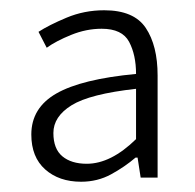

<svg xmlns="http://www.w3.org/2000/svg" viewBox="-20 -750 379 374"><path d="M138 -396Q95 -396 68 -420Q41 -444 41 -488Q41 -540 90 -568Q139 -596 245 -606Q245 -643 231.5 -668.5Q218 -694 178 -694Q148 -694 118.5 -682Q89 -670 71 -657L55 -688Q75 -701 109.5 -715.5Q144 -730 183 -730Q241 -730 264 -695.5Q287 -661 287 -603V-404H254L248 -443H244Q223 -425 196.5 -410.5Q170 -396 138 -396ZM149 -431Q196 -431 245 -479V-577Q155 -567 119.5 -545Q84 -523 84 -491Q84 -460 101.5 -445.5Q119 -431 149 -431Z"/></svg>

Font: Assistant Light
Style: Regular
Weight: 300
Designer: Hebrew By Ben Nathan, Latin by Paul Hunt
Version: Version 3.000